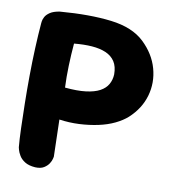

<svg xmlns="http://www.w3.org/2000/svg" viewBox="-75 -722 724 787"><g transform="rotate(10 286.5 -328.5)"><path d="M123 -3Q96 -5 80 -15Q64 -25 56 -38.5Q48 -52 45.5 -62Q43 -72 43 -72Q40 -104 38.5 -151Q37 -198 36 -253.5Q35 -309 35.5 -368Q36 -427 38.5 -484Q41 -541 45 -589Q45 -589 46 -597Q47 -605 52.5 -615.5Q58 -626 72 -635.5Q86 -645 112 -649Q235 -659 325.5 -648Q416 -637 465 -590Q513 -544 529 -486.5Q545 -429 529 -373Q513 -317 466 -274Q446 -256 416 -241.5Q386 -227 348.5 -219Q311 -211 270 -209Q229 -207 187 -213L191 -59Q191 -59 189 -50Q187 -41 180 -30Q173 -19 159.5 -10.5Q146 -2 123 -3ZM187 -346Q238 -341 274 -345.5Q310 -350 332 -362Q354 -374 364.5 -392.5Q375 -411 376 -434Q376 -467 362.5 -487.5Q349 -508 324.5 -518.5Q300 -529 266.5 -531.5Q233 -534 192 -530Q188 -484 186.5 -437Q185 -390 187 -346Z"/></g></svg>

Font: Sour Gummy
Style: Bold
Weight: 700
Designer: Stefie Justprince
Foundry: Eifetstype
Version: Version 1.000